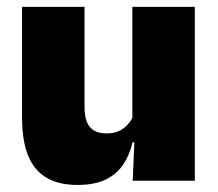

<svg xmlns="http://www.w3.org/2000/svg" viewBox="-20 -512 618 544"><path d="M219.5 -492.5V-209.5Q219.5 -186 225.2 -169Q231 -152 245 -143Q259 -134 283 -134Q302 -134 316.2 -140.5Q330.5 -147 340.8 -158Q351 -169 357 -182L384 -109H355.5Q348 -75 330.2 -47.5Q312.5 -20 281 -4Q249.5 12 199.5 12Q146 12 111 -9Q76 -30 59.2 -72.2Q42.5 -114.5 42.5 -179V-492.5ZM532 -492.5V0H356L361.5 -126.5L355 -144.5V-492.5Z"/></svg>

Font: Anek Bangla Medium ExtraBold
Style: Regular
Weight: 800
Version: Version 1.003